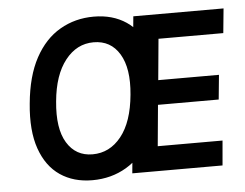

<svg xmlns="http://www.w3.org/2000/svg" viewBox="-49 -722 1015 797"><g transform="rotate(-5 458.0 -324.0)"><path d="M305 14Q227 14 171 -24Q115 -62 88.5 -137.5Q62 -213 73 -325Q83.5 -439 124 -513.8Q164.5 -588.5 227.8 -625.2Q291 -662 369 -662Q447.5 -662 503.8 -624.2Q560 -586.5 586.8 -511.5Q613.5 -436.5 603 -325Q592 -211.5 551.2 -136.2Q510.5 -61 447.2 -23.5Q384 14 305 14ZM315 -93Q386.5 -93 434.5 -153Q482.5 -213 493 -326Q503.5 -435 467 -495.5Q430.5 -556 359 -556Q288.5 -556 240.8 -495.2Q193 -434.5 183 -325Q172 -212.5 208.5 -152.8Q245 -93 315 -93ZM472 0 533 -649H909L899 -547H629L613 -376H866L856 -274H603L587 -103H857L848 0Z"/></g></svg>

Font: Karla
Style: Bold Italic
Weight: 700
Italic angle: -8°
Designer: Jonathan Pinhorn
Version: Version 2.004;gftools[0.9.33]